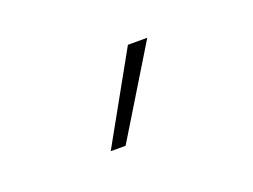

<svg xmlns="http://www.w3.org/2000/svg" viewBox="-40 -829 360 273"><g transform="rotate(-20 140.0 -693.0)"><path d="M91.8 -626.5 166.5 -760.3H195.8L114.3 -626.5Z"/></g></svg>

Font: Inter Thin
Style: Regular
Weight: 250
Designer: Rasmus Andersson
Foundry: rsms
Version: Version 4.001;git-66647c0bb